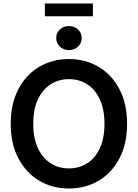

<svg xmlns="http://www.w3.org/2000/svg" viewBox="-20 -1080 797 1111"><path d="M378.9 10.7Q282.2 10.7 206.1 -34.9Q129.9 -80.6 85.9 -164.6Q42 -248.5 42 -363.3Q42 -479 85.9 -563.2Q129.9 -647.5 206.1 -692.9Q282.2 -738.3 378.9 -738.3Q475.1 -738.3 551.3 -692.9Q627.4 -647.5 671.4 -563.2Q715.3 -479 715.3 -363.3Q715.3 -248 671.4 -164.1Q627.4 -80.1 551.3 -34.7Q475.1 10.7 378.9 10.7ZM378.9 -105.5Q438 -105.5 484.6 -135.3Q531.2 -165 557.9 -222.7Q584.5 -280.3 584.5 -363.3Q584.5 -446.8 557.9 -504.6Q531.2 -562.5 484.6 -592.3Q438 -622.1 378.9 -622.1Q319.3 -622.1 272.7 -592Q226.1 -562 199.2 -504.4Q172.4 -446.8 172.4 -363.3Q172.4 -280.3 199.2 -222.9Q226.1 -165.5 272.7 -135.5Q319.3 -105.5 378.9 -105.5ZM378.9 -790Q347.7 -790 326.4 -810.3Q305.2 -830.6 305.2 -859.9Q305.2 -889.2 326.4 -909.2Q347.7 -929.2 378.9 -929.2Q410.2 -929.2 431.4 -909.2Q452.6 -889.2 452.6 -859.4Q452.6 -830.1 431.2 -810.1Q409.7 -790 378.9 -790ZM517.6 -1060.1V-985.8H239.7V-1060.1Z"/></svg>

Font: Inter 24pt SemiBold
Style: Regular
Weight: 600
Designer: Rasmus Andersson
Foundry: rsms
Version: Version 4.001;git-66647c0bb